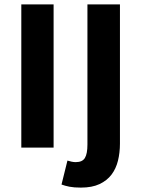

<svg xmlns="http://www.w3.org/2000/svg" viewBox="-20 -672 642 874"><path d="M77 0V-652H224V0ZM348 182Q317 182 296.5 178Q276 174 260 168L287 59Q297 62 306 64Q315 66 325 66Q355 66 366.5 47Q378 28 378 -14V-652H526V-18Q526 23 517 59.5Q508 96 487.5 123Q467 150 433 166Q399 182 348 182Z"/></svg>

Font: hySource Sans Pro
Style: Bold
Weight: 700
Designer: Paul D. Hunt
Foundry: Adobe Systems Incorporated
Version: Version 2.021;PS 2.000;hotconv 1.0.86;makeotf.lib2.5.63406